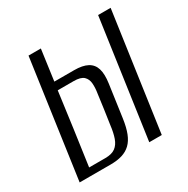

<svg xmlns="http://www.w3.org/2000/svg" viewBox="-139 -713 817 836"><g transform="rotate(-30 269.5 -295.5)"><path d="M27.7 0 111 -589.6H173L151.7 -435.3H250.7Q293.5 -435.3 318 -422.1Q342.5 -408.9 350.8 -381.5Q359.1 -354.1 352.8 -309.8L329.8 -146.8Q323.9 -105.4 312.9 -77.2Q301.8 -49 284.3 -32.2Q266.9 -15.4 241.9 -7.7Q216.9 0 183.6 0ZM96 -35.8H177.4Q210.1 -35.8 227.9 -49Q245.8 -62.2 254.8 -87.7Q263.8 -113.2 268.1 -149.6Q273.2 -183.9 278.7 -222.1Q284.2 -260.3 288.6 -295.3Q293.1 -322.4 291.4 -345Q289.8 -367.6 275.4 -381.4Q261 -395.1 225.2 -395.1H145.6Q134 -305.8 121.3 -215.1Q108.6 -124.5 96 -35.8ZM377.7 0 461.7 -591H524.6L440.6 0Z"/></g></svg>

Font: Alumni Sans Thin
Style: Italic
Weight: 100
Italic angle: -8°
Designer: Robert E. Leuschke
Foundry: Robert E. Leuschke
Version: Version 1.016